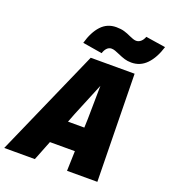

<svg xmlns="http://www.w3.org/2000/svg" viewBox="-201 -1053 1040 1172"><g transform="rotate(20 319.0 -467.0)"><path d="M556 -698 568 0H371L375 -129H213L162 0H-37L271 -698ZM380 -284 382 -341 385 -557 296 -341 274 -284ZM355 -927Q385 -927 407 -920.5Q429 -914 452 -903Q463 -898 474.5 -894Q486 -890 495 -890Q512 -890 525.5 -902Q539 -914 546 -934L675 -914Q652 -839 611.5 -797Q571 -755 513 -755Q488 -755 468.5 -761Q449 -767 422 -779Q409 -785 396 -789.5Q383 -794 372 -794Q355 -794 342.5 -781Q330 -768 324 -747L197 -768Q218 -843 257 -885Q296 -927 355 -927Z"/></g></svg>

Font: Azeret Mono ExtraBold
Style: Italic
Weight: 800
Italic angle: -12°
Designer: Martin Vácha
Foundry: Displaay
Version: Version 1.000; Glyphs 3.0.3, build 3074